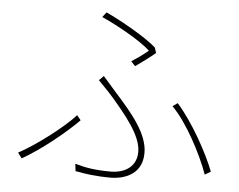

<svg xmlns="http://www.w3.org/2000/svg" viewBox="-53 -812 1106 887"><g transform="rotate(5 500.0 -368.5)"><path d="M539 -533 559 -512C593 -536 629 -563 650 -581L642 -606C591 -651 477 -715 406 -748L388 -725C466 -690 572 -630 616 -589C600 -575 568 -551 539 -533ZM323 -39 327 -5C368 3 420 11 492 11C533 11 637 -4 637 -116C637 -204 564 -291 484 -380C463 -404 438 -433 419 -454L398 -433C420 -410 447 -383 466 -361C533 -283 608 -194 608 -119C608 -36 533 -17 492 -17C415 -17 370 -25 323 -39ZM923 -41 950 -57C918 -140 845 -274 770 -359L747 -343C818 -272 891 -131 923 -41ZM330 -241 312 -263C258 -203 134 -109 55 -67L74 -42C162 -92 270 -180 330 -241Z"/></g></svg>

Font: Noto Sans CJK HK Thin
Style: Regular
Weight: 100
Designer: Ryoko NISHIZUKA 西塚涼子 (kana, bopomofo & ideographs); Paul D. Hunt (Latin, Greek & Cyrillic); Sandoll Communications 산돌커뮤니
Foundry: Adobe
Version: Version 2.004;hotconv 1.0.118;makeotfexe 2.5.65603